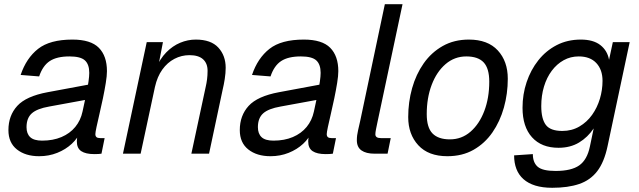

<svg xmlns="http://www.w3.org/2000/svg" viewBox="-20 -730 3035 912"><path d="M405 -259 214 -224Q156 -214 131 -191.5Q106 -169 106 -126Q106 -95 123.5 -78.5Q141 -62 180 -62Q232 -62 272 -79Q312 -96 337.5 -127Q363 -158 372 -200Q375 -215 380.5 -239.5Q386 -264 391.5 -291.5Q397 -319 400.5 -343.5Q404 -368 404 -384Q404 -424 383.5 -443Q363 -462 310 -462Q250 -462 216.5 -440Q183 -418 166 -367L78 -374Q105 -454 161 -498Q217 -542 324 -542Q411 -542 449.5 -503Q488 -464 488 -392Q488 -370 482.5 -336Q477 -302 469 -263.5Q461 -225 452.5 -189Q444 -153 438.5 -127Q433 -101 433 -93Q433 -83 438.5 -78.5Q444 -74 456 -74H477L462 0Q457 1 447.5 1.5Q438 2 428 2Q387 2 366 -12Q345 -26 345 -58Q345 -69 347.5 -82Q350 -95 354 -110L364 -108Q350 -74 321 -47Q292 -20 252 -4Q212 12 166 12Q101 12 60.5 -20Q20 -52 20 -112Q20 -181 62 -227Q104 -273 206 -292L421 -332Z M564 0 677 -530H754L728 -395L720 -404Q740 -451 770 -481.5Q800 -512 836 -527Q872 -542 910 -542Q982 -542 1017 -504Q1052 -466 1052 -408Q1052 -383 1047.5 -354.5Q1043 -326 1038 -306L973 0H889L957 -317Q961 -334 963.5 -353Q966 -372 966 -394Q966 -429 944.5 -448.5Q923 -468 880 -468Q842 -468 808.5 -450.5Q775 -433 751 -399.5Q727 -366 716 -317L648 0Z M1504 -259 1313 -224Q1255 -214 1230 -191.5Q1205 -169 1205 -126Q1205 -95 1222.5 -78.5Q1240 -62 1279 -62Q1331 -62 1371 -79Q1411 -96 1436.5 -127Q1462 -158 1471 -200Q1474 -215 1479.5 -239.5Q1485 -264 1490.5 -291.5Q1496 -319 1499.5 -343.5Q1503 -368 1503 -384Q1503 -424 1482.5 -443Q1462 -462 1409 -462Q1349 -462 1315.5 -440Q1282 -418 1265 -367L1177 -374Q1204 -454 1260 -498Q1316 -542 1423 -542Q1510 -542 1548.5 -503Q1587 -464 1587 -392Q1587 -370 1581.5 -336Q1576 -302 1568 -263.5Q1560 -225 1551.5 -189Q1543 -153 1537.5 -127Q1532 -101 1532 -93Q1532 -83 1537.5 -78.5Q1543 -74 1555 -74H1576L1561 0Q1556 1 1546.5 1.5Q1537 2 1527 2Q1486 2 1465 -12Q1444 -26 1444 -58Q1444 -69 1446.5 -82Q1449 -95 1453 -110L1463 -108Q1449 -74 1420 -47Q1391 -20 1351 -4Q1311 12 1265 12Q1200 12 1159.5 -20Q1119 -52 1119 -112Q1119 -181 1161 -227Q1203 -273 1305 -292L1520 -332Z M1759 0Q1719 0 1697 -15.5Q1675 -31 1675 -64Q1675 -87 1681 -112Q1687 -137 1691 -156L1808 -710H1892L1773 -150Q1769 -131 1766 -116Q1763 -101 1763 -92Q1763 -83 1769.5 -78.5Q1776 -74 1789 -74H1836L1821 0Z M2105 12Q2015 12 1967 -40Q1919 -92 1919 -174Q1919 -245 1937.5 -311Q1956 -377 1992.5 -429Q2029 -481 2083 -511.5Q2137 -542 2207 -542Q2297 -542 2344.5 -490.5Q2392 -439 2392 -356Q2392 -285 2373.5 -219Q2355 -153 2319 -101Q2283 -49 2229.5 -18.5Q2176 12 2105 12ZM2117 -68Q2173 -68 2215 -104.5Q2257 -141 2280.5 -203Q2304 -265 2304 -342Q2304 -405 2277.5 -433.5Q2251 -462 2195 -462Q2139 -462 2096.5 -425.5Q2054 -389 2030.5 -327Q2007 -265 2007 -188Q2007 -124 2034.5 -96Q2062 -68 2117 -68Z M2603 162Q2557 162 2523 151.5Q2489 141 2466.5 121Q2444 101 2433 72.5Q2422 44 2422 8L2511 2Q2511 42 2534 62Q2557 82 2619 82Q2694 82 2731.5 55.5Q2769 29 2782 -34L2800 -120Q2772 -78 2730.5 -53Q2689 -28 2633 -28Q2552 -28 2507 -78Q2462 -128 2462 -218Q2462 -282 2481.5 -340Q2501 -398 2537 -443.5Q2573 -489 2624 -515.5Q2675 -542 2739 -542Q2798 -542 2831.5 -516Q2865 -490 2873 -446L2891 -530H2971L2866 -36Q2850 40 2817 83Q2784 126 2731 144Q2678 162 2603 162ZM2651 -108Q2696 -108 2732 -129Q2768 -150 2792.5 -184.5Q2817 -219 2829.5 -261Q2842 -303 2842 -346Q2842 -399 2812.5 -430.5Q2783 -462 2729 -462Q2690 -462 2657.5 -444Q2625 -426 2601 -394Q2577 -362 2564 -319Q2551 -276 2551 -226Q2551 -166 2572.5 -137Q2594 -108 2651 -108Z"/></svg>

Font: Geist
Style: Italic
Weight: 400
Italic angle: -12°
Designer: Basement.studio, Andrés Briganti, Mateo Zaragoza
Foundry: Basement.studio, Vercel, Andrés Briganti, Guido Ferreyra, Mateo Zaragoza
Version: Version 1.500